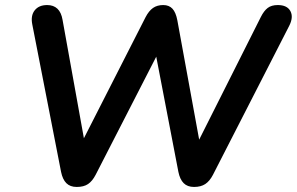

<svg xmlns="http://www.w3.org/2000/svg" viewBox="-20 -733 1176 761"><path d="M284 8Q258 8 243 -7Q228 -22 222 -52L108 -636Q101 -671 117.5 -692Q134 -713 167 -713Q192 -713 207.5 -698.5Q223 -684 228 -654L323 -127H283L557 -665Q570 -690 586.5 -701.5Q603 -713 627 -713Q650 -713 663.5 -698.5Q677 -684 683 -652L779 -127H743L1014 -666Q1026 -690 1041 -701.5Q1056 -713 1081 -713Q1118 -713 1131 -689Q1144 -665 1126 -630L824 -40Q811 -15 793.5 -3.5Q776 8 749 8Q723 8 708 -7Q693 -22 687 -52L593 -541H616L359 -40Q346 -15 329 -3.5Q312 8 284 8Z"/></svg>

Font: Nunito ExtraLight
Style: Bold Italic
Weight: 700
Italic angle: -9°
Version: Version 3.602